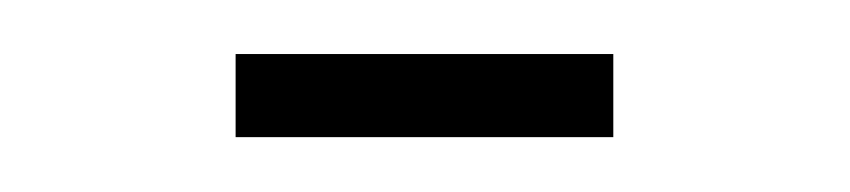

<svg xmlns="http://www.w3.org/2000/svg" viewBox="-20 -50 310 70"><path d="M65.9 -30.3H203.6V0H65.9Z"/></svg>

Font: Vazirmatn RD UI Thin
Style: Regular
Weight: 100
Designer: Saber Rastikerdar
Foundry: Saber Rastikerdar
Version: Version 33.003